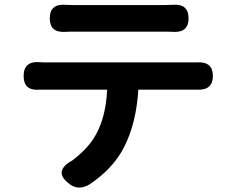

<svg xmlns="http://www.w3.org/2000/svg" viewBox="-20 -773 1020 837"><path d="M284 30Q208 -26 296 -74Q353 -117 386 -166Q441 -249 447 -382H312H177Q164 -382 150 -382Q83 -377 83 -442Q83 -507 152 -502Q160 -501 177 -501Q498 -501 819 -501Q827 -501 835 -501Q908 -507 908 -442Q908 -379 840 -382Q830 -382 819 -382H701H583Q574 -234 520 -130Q473 -38 370 31Q323 59 284 30ZM737 -634Q723 -635 696 -635Q599 -635 501 -635Q402 -635 303 -635Q276 -635 262 -634Q197 -631 197 -693Q197 -758 267 -752Q279 -751 302 -751Q402 -751 501 -751Q599 -751 696 -751Q720 -751 733 -752Q802 -758 802 -693Q802 -631 737 -634Z"/></svg>

Font: GenSenRounded2 TW B
Style: Regular
Weight: 700
Version: Version 2.000;PS 2;hotconv 16.6.51;makeotf.lib2.5.65220 DEVE